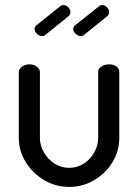

<svg xmlns="http://www.w3.org/2000/svg" viewBox="-20 -727 544 755"><path d="M253 8Q198 8 153 -19Q108 -46 81 -90Q54 -134 54 -184V-444Q54 -455 66.5 -464.5Q79 -474 96 -474Q113 -474 125 -464.5Q137 -455 137 -444V-184Q137 -155 152.5 -128Q168 -101 194 -84Q220 -67 252 -67Q284 -67 310 -84Q336 -101 351 -128Q366 -155 366 -184V-445Q366 -457 379 -465.5Q392 -474 408 -474Q427 -474 438 -465.5Q449 -457 449 -445V-184Q449 -133 422.5 -89.5Q396 -46 351 -19Q306 8 253 8ZM298 -585Q287 -585 277.5 -594Q268 -603 268 -613Q268 -622 276 -628L369 -702Q372 -705 375.5 -706Q379 -707 382 -707Q393 -707 401 -698Q409 -689 409 -679Q409 -668 400 -662L312 -591Q306 -585 298 -585ZM146 -585Q135 -585 125.5 -594Q116 -603 116 -613Q116 -622 124 -628L216 -702Q220 -705 223 -706Q226 -707 229 -707Q241 -707 249 -698Q257 -689 257 -679Q257 -668 248 -662L160 -591Q154 -585 146 -585Z"/></svg>

Font: Dosis ExtraLight Medium
Style: Regular
Weight: 500
Version: Version 3.001; ttfautohint (v1.8.2)